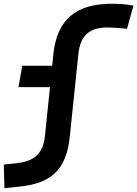

<svg xmlns="http://www.w3.org/2000/svg" viewBox="-65 -762 726 1015"><path d="M-41.5 232.9 41 224.1C197.8 207.5 285.2 142.1 303.7 -37.6L349.6 -478.5C359.9 -576.7 411.1 -616.7 502 -616.7C529.3 -616.7 560.5 -614.7 606.4 -609.9L640.6 -732.4C603 -739.3 569.3 -742.2 526.9 -742.2C341.8 -742.2 236.3 -664.1 216.8 -473.6L210.9 -414.6H52.7L32.7 -301.3H199.2L172.9 -44.9C162.6 57.1 108.4 91.3 23.4 100.6L-44.9 107.9Z"/></svg>

Font: Cascadia Code
Style: Bold Italic
Weight: 700
Italic angle: -10°
Monospace: yes
Designer: Aaron Bell
Foundry: Saja Typeworks
Version: Version 2404.023